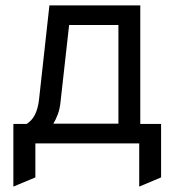

<svg xmlns="http://www.w3.org/2000/svg" viewBox="-20 -531 656 711"><path d="M29.5 160V-72H78.5Q97.5 -83.5 109 -105.5Q120.5 -127.5 124.5 -162L163 -511H499.5V-72H576.5V126L495.5 160V0H111V126ZM177.5 -73H418.5V-438.5H236L204 -152.5Q201.5 -127.5 194 -107.5Q186.5 -87.5 177.5 -73Z"/></svg>

Font: Overpass Mono
Style: Regular
Weight: 400
Designer: Delve Withrington, Dave Bailey
Foundry: Delve Fonts LLC
Version: Version 4.000